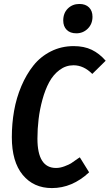

<svg xmlns="http://www.w3.org/2000/svg" viewBox="-20 -939 556 974"><path d="M367.2 -770Q335.9 -770 318.4 -787.6Q300.8 -805.2 300.8 -835Q300.8 -872.6 324.2 -895.8Q347.7 -918.9 382.8 -918.9Q414.1 -918.9 431.6 -901.4Q449.2 -883.8 449.2 -854Q449.2 -817.4 425.3 -793.7Q401.4 -770 367.2 -770ZM354 -705.1Q406.7 -705.1 445.6 -686.3Q484.4 -667.5 516.1 -630.9L448.2 -564Q404.3 -607.9 353 -607.9Q314 -607.9 282 -584Q250 -560.1 229.5 -522Q209 -483.9 195.3 -433.8Q181.6 -383.8 175.8 -334.5Q169.9 -285.2 169.9 -235.8Q169.9 -86.9 264.2 -86.9Q285.2 -86.9 307.6 -95.5Q330.1 -104 340.3 -110.4Q350.6 -116.7 377.4 -136.2Q379.4 -137.2 380.1 -137.7Q380.9 -138.2 382.3 -139.2Q383.8 -140.1 384.8 -141.1L432.1 -64.9Q346.7 15.1 243.2 15.1Q150.4 15.1 95.2 -51.8Q40 -118.7 40 -243.2Q40 -311.5 51.5 -377Q63 -442.4 88.4 -502.2Q113.8 -562 149.7 -606.9Q185.5 -651.9 238.3 -678.5Q291 -705.1 354 -705.1Z"/></svg>

Font: Fira Sans Compressed Medium
Style: Italic
Weight: 500
Width: 3
Italic angle: -8°
Designer: Carrois Corporate & Edenspiekermann AG
Foundry: Carrois Corporate GbR & Edenspiekermann AG
Version: Version 4.203;PS 004.203;hotconv 1.0.88;makeotf.lib2.5.64775